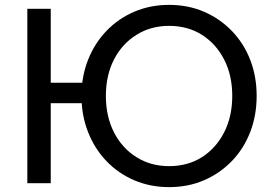

<svg xmlns="http://www.w3.org/2000/svg" viewBox="-20 -751 1125 787"><path d="M673 16Q596 16 530.5 -12Q465 -40 416.5 -90.5Q368 -141 341 -209.5Q314 -278 314 -358Q314 -438 341 -506Q368 -574 416.5 -624.5Q465 -675 530.5 -703Q596 -731 673 -731Q751 -731 816 -703Q881 -675 930 -624.5Q979 -574 1005.5 -506Q1032 -438 1032 -358Q1032 -278 1005.5 -209.5Q979 -141 930 -90.5Q881 -40 816 -12Q751 16 673 16ZM92 0V-715H188V0ZM164 -328V-412H374V-328ZM673 -70Q750 -70 808 -107Q866 -144 899 -209Q932 -274 932 -358Q932 -442 899 -506.5Q866 -571 808 -608Q750 -645 673 -645Q598 -645 539 -608Q480 -571 447 -506.5Q414 -442 414 -358Q414 -274 447 -209Q480 -144 539 -107Q598 -70 673 -70Z"/></svg>

Font: Wix Madefor Display Medium
Style: Regular
Weight: 500
Designer: Dalton Maag Ltd
Foundry: Dalton Maag Ltd
Version: Version 3.100